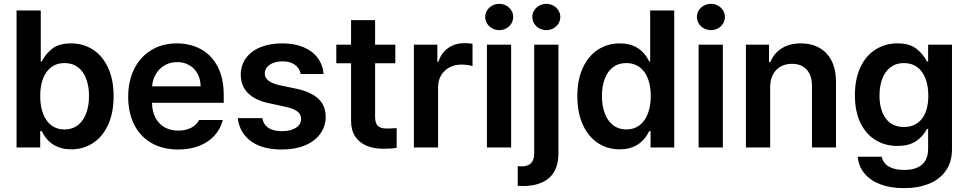

<svg xmlns="http://www.w3.org/2000/svg" viewBox="-20 -761 4993 991"><path d="M65.4 -707H190.4V-443.4H195.3Q215.3 -482.9 250 -510Q284.7 -537.1 346.7 -537.1Q409.2 -537.1 459 -505.4Q508.8 -473.6 537.6 -412.1Q566.4 -350.6 566.4 -264.6Q566.4 -179.2 538.1 -117.2Q509.8 -55.2 460 -22.7Q410.2 9.8 347.7 9.8Q242.2 9.8 195.3 -84H187.5V0H65.4ZM312.5 -92.8Q353 -92.8 381.6 -114.7Q410.2 -136.7 424.8 -175.8Q439.5 -214.8 439.5 -265.6Q439.5 -315.4 425 -354Q410.6 -392.6 382.1 -414.1Q353.5 -435.5 312.5 -435.5Q272.9 -435.5 244.9 -414.6Q216.8 -393.6 202.1 -355.2Q187.5 -316.9 187.5 -265.6Q187.5 -213.9 202.1 -174.8Q216.8 -135.7 244.9 -114.3Q272.9 -92.8 312.5 -92.8Z M641.6 -261.7Q641.6 -343.3 672.9 -405.5Q704.1 -467.8 761 -502.4Q817.9 -537.1 892.6 -537.1Q960 -537.1 1014.9 -508.3Q1069.8 -479.5 1102.3 -419.2Q1134.8 -358.9 1134.8 -269.5V-230.5H764.6Q765.1 -186 782.2 -153.6Q799.3 -121.1 829.6 -104Q859.9 -86.9 900.4 -86.9Q939.9 -86.9 967.8 -102.1Q995.6 -117.2 1007.8 -141.6H1129.9Q1118.7 -95.7 1087.4 -61.3Q1056.2 -26.9 1008.1 -8.1Q960 10.7 899.4 10.7Q820.3 10.7 762 -22.7Q703.6 -56.2 672.6 -117.7Q641.6 -179.2 641.6 -261.7ZM1015.6 -315.4Q1015.1 -351.6 1000 -379.9Q984.9 -408.2 957.5 -424.3Q930.2 -440.4 894.5 -440.4Q857.9 -440.4 829.3 -423.6Q800.8 -406.7 784.2 -378.2Q767.6 -349.6 765.1 -315.4Z M1438.5 -444.3Q1412.1 -444.3 1390.9 -436.3Q1369.6 -428.2 1357.9 -413.8Q1346.2 -399.4 1346.7 -381.8Q1345.2 -339.4 1421.9 -321.3L1511.7 -302.7Q1587.4 -285.6 1624 -250.5Q1660.6 -215.3 1661.1 -158.2Q1660.6 -108.4 1632.8 -70.1Q1605 -31.7 1554 -10.5Q1502.9 10.7 1434.6 10.7Q1334.5 10.7 1275.6 -32Q1216.8 -74.7 1207 -151.4H1334Q1339.8 -117.7 1365.5 -100.8Q1391.1 -84 1434.6 -84Q1479.5 -84 1506.8 -101.1Q1534.2 -118.2 1534.2 -147.5Q1534.2 -170.4 1515.4 -185.3Q1496.6 -200.2 1457 -209L1372.1 -227.5Q1298.3 -242.2 1260.5 -279.8Q1222.7 -317.4 1222.7 -375Q1222.7 -423.3 1249 -460.2Q1275.4 -497.1 1323.7 -517.1Q1372.1 -537.1 1436.5 -537.1Q1499 -537.1 1545.7 -517.8Q1592.3 -498.5 1619.1 -462.9Q1646 -427.2 1650.4 -378.9H1532.2Q1526.4 -409.2 1502 -426.8Q1477.5 -444.3 1438.5 -444.3Z M2020.5 -434.6H1916V-159.2Q1916 -124 1930.9 -110.8Q1945.8 -97.7 1972.7 -97.7Q1996.1 -97.7 2027.3 -99.6V2Q2002.9 6.8 1957 6.8Q1908.7 6.8 1871.3 -9Q1834 -24.9 1812.7 -57.6Q1791.5 -90.3 1792 -138.7V-434.6H1715.8V-530.3H1792V-657.2H1916V-530.3H2020.5Z M2116.2 -530.3H2237.3V-442.4H2243.2Q2256.8 -487.3 2292.5 -512.7Q2328.1 -538.1 2374 -538.1Q2401.4 -538.1 2418.9 -535.2V-419.9Q2410.6 -422.9 2393.6 -425.3Q2376.5 -427.7 2361.3 -427.7Q2327.1 -427.7 2299.8 -413.1Q2272.5 -398.4 2256.8 -372.1Q2241.2 -345.7 2241.2 -312.5V0H2116.2Z M2493.2 -530.3H2618.2V0H2493.2ZM2484.4 -673.8Q2484.4 -691.9 2494.1 -707.5Q2503.9 -723.1 2520.8 -732.2Q2537.6 -741.2 2556.6 -741.2Q2576.2 -741.2 2592.8 -732.2Q2609.4 -723.1 2619.1 -707.5Q2628.9 -691.9 2628.9 -673.8Q2628.9 -655.3 2619.1 -639.4Q2609.4 -623.5 2592.8 -614.5Q2576.2 -605.5 2556.6 -605.5Q2537.6 -605.5 2520.8 -614.5Q2503.9 -623.5 2494.1 -639.4Q2484.4 -655.3 2484.4 -673.8Z M2862.3 -530.3V30.3Q2862.3 114.7 2814.7 157Q2767.1 199.2 2677.7 199.2Q2662.1 199.2 2652.3 198.2V96.7Q2659.2 97.7 2670.9 97.7Q2706.1 97.7 2721.7 80.6Q2737.3 63.5 2737.3 29.3V-530.3ZM2727.5 -673.8Q2727.5 -691.9 2737.3 -707.5Q2747.1 -723.1 2763.9 -732.2Q2780.8 -741.2 2799.8 -741.2Q2819.3 -741.2 2835.9 -732.2Q2852.5 -723.1 2862.3 -707.5Q2872.1 -691.9 2872.1 -673.8Q2872.1 -655.3 2862.3 -639.4Q2852.5 -623.5 2835.9 -614.5Q2819.3 -605.5 2799.8 -605.5Q2780.8 -605.5 2763.9 -614.5Q2747.1 -623.5 2737.3 -639.4Q2727.5 -655.3 2727.5 -673.8Z M2960 -264.6Q2960 -350.6 2988.8 -412.1Q3017.6 -473.6 3067.4 -505.4Q3117.2 -537.1 3179.7 -537.1Q3285.2 -537.1 3331.1 -443.4H3335.9V-707H3460V0H3337.9V-84H3331.1Q3284.2 9.8 3178.7 9.8Q3115.7 9.8 3066.2 -22.7Q3016.6 -55.2 2988.3 -117.2Q2960 -179.2 2960 -264.6ZM3338.9 -265.6Q3338.9 -316.9 3324.2 -355.2Q3309.6 -393.6 3281.2 -414.6Q3252.9 -435.5 3212.9 -435.5Q3172.4 -435.5 3144 -414.1Q3115.7 -392.6 3101.3 -354Q3086.9 -315.4 3086.9 -265.6Q3086.9 -214.8 3101.6 -175.8Q3116.2 -136.7 3144.5 -114.7Q3172.9 -92.8 3212.9 -92.8Q3252.4 -92.8 3280.8 -114.3Q3309.1 -135.7 3324 -174.8Q3338.9 -213.9 3338.9 -265.6Z M3585.9 -530.3H3710.9V0H3585.9ZM3577.1 -673.8Q3577.1 -691.9 3586.9 -707.5Q3596.7 -723.1 3613.5 -732.2Q3630.4 -741.2 3649.4 -741.2Q3668.9 -741.2 3685.5 -732.2Q3702.1 -723.1 3711.9 -707.5Q3721.7 -691.9 3721.7 -673.8Q3721.7 -655.3 3711.9 -639.4Q3702.1 -623.5 3685.5 -614.5Q3668.9 -605.5 3649.4 -605.5Q3630.4 -605.5 3613.5 -614.5Q3596.7 -623.5 3586.9 -639.4Q3577.1 -655.3 3577.1 -673.8Z M3955.1 0H3830.1V-530.3H3949.2V-440.4H3956.1Q3974.6 -486.3 4014.9 -511.7Q4055.2 -537.1 4113.3 -537.1Q4168.5 -537.1 4209.7 -513.7Q4251 -490.2 4273.2 -445.3Q4295.4 -400.4 4294.9 -337.9V0H4170.9V-318.4Q4170.9 -372.1 4143.6 -401.9Q4116.2 -431.6 4067.4 -431.6Q4034.2 -431.6 4008.8 -417.2Q3983.4 -402.8 3969.2 -375.7Q3955.1 -348.6 3955.1 -310.5Z M4407.2 47.9H4531.2Q4537.6 81.5 4568.1 98.9Q4598.6 116.2 4647.5 116.2Q4705.6 116.2 4738 89.4Q4770.5 62.5 4770.5 5.9V-95.7H4764.6Q4746.1 -59.1 4709.7 -33.4Q4673.3 -7.8 4611.3 -7.8Q4549.3 -7.8 4499.5 -37.8Q4449.7 -67.9 4421.1 -126.7Q4392.6 -185.5 4392.6 -269.5Q4392.6 -354.5 4421.4 -414.8Q4450.2 -475.1 4500 -506.1Q4549.8 -537.1 4612.3 -537.1Q4674.3 -537.1 4709.5 -509.8Q4744.6 -482.4 4764.6 -443.4H4770.5V-530.3H4893.6V8.8Q4893.6 74.7 4862.1 119.9Q4830.6 165 4774.7 187.5Q4718.8 210 4645.5 210Q4575.7 210 4523.7 190.2Q4471.7 170.4 4441.7 134Q4411.6 97.7 4407.2 47.9ZM4771.5 -267.6Q4771.5 -317.9 4756.8 -356Q4742.2 -394 4713.9 -414.8Q4685.5 -435.5 4645.5 -435.5Q4605 -435.5 4576.7 -414.1Q4548.3 -392.6 4533.9 -354.5Q4519.5 -316.4 4519.5 -267.6Q4519.5 -192.9 4552.2 -149.2Q4585 -105.5 4645.5 -105.5Q4705.6 -105.5 4738.5 -148.2Q4771.5 -190.9 4771.5 -267.6Z"/></svg>

Font: Pretendard GOV SemiBold
Style: Regular
Weight: 600
Designer: Base glyphs from Inter by Rasmus Andersson; Hangeul glyphs from Noto Sans CJK(Source Han Sans) by Jang Soo-young and Kan
Foundry: Kil Hyung-jin
Version: Version 1.309